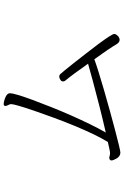

<svg xmlns="http://www.w3.org/2000/svg" viewBox="164 -857 672 1040"><g transform="rotate(-90 500.0 -337.0)"><path d="M823 -32Q828 -37 832 -42.5Q836 -48 836 -54Q836 -61 821 -84Q806 -107 781.5 -140Q757 -173 729.5 -208Q702 -243 677.5 -274.5Q653 -306 636 -326Q619 -346 617 -348Q612 -352 605 -352Q597 -352 590 -347Q579 -342 579 -332Q579 -323 586 -316Q599 -301 623.5 -267.5Q648 -234 675 -196Q640 -186 579 -169.5Q518 -153 445 -134.5Q372 -116 302 -100Q323 -136 347 -185Q371 -234 395 -288.5Q419 -343 440.5 -397Q462 -451 479 -497Q496 -543 505.5 -575Q515 -607 515 -618Q515 -632 500 -640Q496 -643 481.5 -648Q467 -653 457 -653Q450 -653 449 -651Q446 -648 446 -643Q446 -639 448.5 -634.5Q451 -630 452 -626Q454 -623 455 -620Q456 -617 456 -612Q456 -603 446.5 -570Q437 -537 420.5 -489Q404 -441 383.5 -385Q363 -329 340 -273Q317 -217 294 -169Q271 -121 251 -89Q239 -86 218.5 -81.5Q198 -77 191 -77Q182 -77 176 -79Q170 -81 165 -81Q163 -81 161 -80.5Q159 -80 157 -79Q151 -76 151 -69Q151 -59 163 -39Q175 -21 194 -21Q200 -21 232 -28.5Q264 -36 313 -49Q362 -62 418.5 -77.5Q475 -93 530 -109Q585 -125 630 -139Q675 -153 699 -162Q726 -125 748 -92.5Q770 -60 779 -44Q790 -25 804 -25Q813 -25 823 -32Z"/></g></svg>

Font: Klee One
Style: Regular
Weight: 400
Designer: Fontworks Inc.
Foundry: Fontworks Inc.
Version: Version 1.100